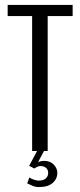

<svg xmlns="http://www.w3.org/2000/svg" viewBox="-20 -611 325 777"><path d="M110 0V-546H11V-591H274V-546H173V0ZM138 146Q123 146 110.5 140.5Q98 135 90 131L99 107Q105 112 117 116Q129 120 136 120Q156 120 165.5 111Q175 102 175 89Q175 76 166.5 68.5Q158 61 144 61Q138 61 131 64Q124 67 119 71L98 60L130 0H158L131 51L125 49Q132 45 141 42.5Q150 40 159 40Q184 40 198 55.5Q212 71 212 88Q212 113 193 129.5Q174 146 138 146Z"/></svg>

Font: Alumni Sans
Style: Regular
Weight: 400
Designer: Robert E. Leuschke
Foundry: Robert E. Leuschke
Version: Version 1.018